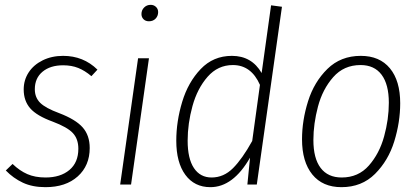

<svg xmlns="http://www.w3.org/2000/svg" viewBox="-20 -763 1728 794"><path d="M383 -475 358 -448Q331 -471 303.5 -482Q276 -493 241 -493Q188 -493 156 -466.5Q124 -440 124 -394Q124 -360 146 -338Q168 -316 225 -295Q293 -269 322 -236Q351 -203 351 -151Q351 -78 301.5 -33.5Q252 11 168 11Q114 11 74.5 -7.5Q35 -26 4 -58L32 -85Q61 -57 93 -43Q125 -29 168 -29Q230 -29 267 -60Q304 -91 304 -148Q304 -188 281.5 -212.5Q259 -237 198 -260Q132 -284 105 -315Q78 -346 78 -393Q78 -432 98.5 -463.5Q119 -495 156.5 -513.5Q194 -532 241 -532Q325 -532 383 -475Z M596 -522 522 0H477L551 -522ZM565 -705Q565 -721 576 -732Q587 -743 603 -743Q616 -743 625 -734.5Q634 -726 634 -713Q634 -697 623.5 -686Q613 -675 596 -675Q582 -675 573.5 -683.5Q565 -692 565 -705Z M1146 -735 1042 0H1003L1014 -111Q944 11 850 11Q784 11 746.5 -40Q709 -91 709 -181Q709 -261 733.5 -342Q758 -423 810 -477.5Q862 -532 939 -532Q1021 -532 1062 -461L1101 -741ZM756 -181Q756 -107 782 -68Q808 -29 855 -29Q905 -29 943.5 -67.5Q982 -106 1023 -180L1055 -412Q1019 -494 943 -494Q881 -494 838.5 -445.5Q796 -397 776 -324.5Q756 -252 756 -181Z M1229 -187Q1229 -265 1254 -344.5Q1279 -424 1334 -478Q1389 -532 1472 -532Q1550 -532 1592.5 -480.5Q1635 -429 1635 -336Q1635 -258 1610.5 -178.5Q1586 -99 1531 -44Q1476 11 1392 11Q1314 11 1271.5 -41.5Q1229 -94 1229 -187ZM1588 -338Q1588 -414 1558 -454Q1528 -494 1471 -494Q1402 -494 1358 -444Q1314 -394 1295 -322.5Q1276 -251 1276 -184Q1276 -108 1306 -68.5Q1336 -29 1393 -29Q1462 -29 1505.5 -78.5Q1549 -128 1568.5 -199Q1588 -270 1588 -338Z"/></svg>

Font: Fira Sans Condensed ExtraLight
Style: Italic
Weight: 275
Width: 3
Italic angle: -8°
Designer: Carrois Corporate & Edenspiekermann AG
Foundry: Carrois Corporate GbR & Edenspiekermann AG
Version: Version 4.203